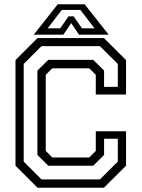

<svg xmlns="http://www.w3.org/2000/svg" viewBox="-20 -878 662 898"><path d="M155.5 0 52.5 -103V-597L155.5 -700H466L569.5 -597V-436H428V-528L397.5 -558.5H224.5L194 -528V-172L224.5 -141.5H397.5L428 -172V-264H569.5V-103L466 0ZM174.2 -38.8H447.2L531 -122.2V-229.2H466.8V-153.2L416 -103H205.8L155 -153.2V-547.8L205.8 -598H416L466.8 -547.8V-471.8H531V-578.8L447.2 -662.2H174.2L90.8 -578.8V-122.2ZM250 -858H376L488 -716H349.5L313 -770L276.5 -716H138ZM269 -831.5 202.8 -745.5H261.5L300.5 -801.5H324.5L363.5 -745.5H422.2L356 -831.5Z"/></svg>

Font: Tourney Thin
Style: Regular
Weight: 100
Designer: Tyler Finck
Foundry: Etcetera Type Co
Version: Version 1.015